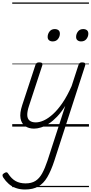

<svg xmlns="http://www.w3.org/2000/svg" viewBox="-98 -1015 733 1539"><path d="M175 16Q132 16 103 -4.5Q74 -25 66.5 -66.5Q59 -108 80 -172L186 -494Q190 -506 196.5 -510.5Q203 -515 217 -515Q233 -515 239 -509Q245 -503 241 -491L134 -165Q120 -123 120.5 -93.5Q121 -64 138.5 -49Q156 -34 189 -34Q219 -34 254 -50Q289 -66 327 -100.5Q365 -135 403 -190.5Q441 -246 476 -325L531 -494Q535 -506 541.5 -510.5Q548 -515 561 -515Q579 -515 583.5 -507.5Q588 -500 584 -488L337 275Q311 354 281 405Q251 456 208.5 480Q166 504 102 504Q63 504 30 492.5Q-3 481 -28 459Q-53 437 -72 408Q-78 398 -78 389.5Q-78 381 -65 373Q-52 365 -45 366Q-38 367 -33 376Q-6 418 27.5 436.5Q61 455 107 455Q154 455 185.5 435.5Q217 416 239.5 375.5Q262 335 283 272L425 -166Q393 -115 359.5 -80Q326 -45 293.5 -24Q261 -3 231 6.5Q201 16 175 16ZM324 -683Q307 -683 295.5 -692Q284 -701 284 -719Q284 -743 299 -762.5Q314 -782 341 -782Q359 -782 370.5 -773Q382 -764 382 -745Q382 -722 367 -702.5Q352 -683 324 -683ZM552 -683Q535 -683 523.5 -692Q512 -701 512 -719Q512 -743 527 -762.5Q542 -782 569 -782Q587 -782 598.5 -773Q610 -764 610 -745Q610 -722 595 -702.5Q580 -683 552 -683ZM0 475H615V485H0ZM0 -20H615V0H0ZM0 -505H615V-500H0ZM0 -995H615V-985H0Z"/></svg>

Font: Playwrite SK Guides
Style: Regular
Weight: 400
Designer: Veronika Burian, José Scaglione
Foundry: TypeTogether
Version: Version 1.003